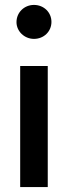

<svg xmlns="http://www.w3.org/2000/svg" viewBox="-20 -760 277 780"><path d="M62 0H174V-492H62ZM118 -602C158 -602 189 -632 189 -671C189 -710 158 -740 118 -740C79 -740 47 -710 47 -670C47 -633 79 -602 118 -602Z"/></svg>

Font: LaHaus Display SemiBold
Style: Regular
Weight: 600
Designer: We are Make, BastardaType, Dalton Maag Ltd
Foundry: BastardaType, Dalton Maag Ltd
Version: Version 3.100;Glyphs 3.3 (3331)